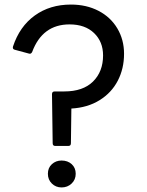

<svg xmlns="http://www.w3.org/2000/svg" viewBox="-20 -786 643 842"><path d="M211 -158 208 -373Q208 -385 220 -385H262Q344 -385 388 -428.5Q432 -472 432 -543Q432 -603 392.5 -641Q353 -679 285 -679Q166 -679 121 -558Q116 -548 107 -551L44 -568Q34 -571 37 -582Q66 -670 132.5 -718Q199 -766 291 -766Q359 -766 412 -738.5Q465 -711 494.5 -661.5Q524 -612 524 -550Q524 -485 496.5 -432Q469 -379 416.5 -346.5Q364 -314 293 -310L291 -158Q291 -146 280 -146H222Q211 -146 211 -158ZM190 -24Q190 -50 207.5 -66Q225 -82 250 -82Q277 -82 294.5 -66Q312 -50 312 -24Q312 2 294 19Q276 36 250 36Q225 36 207.5 19Q190 2 190 -24Z"/></svg>

Font: LINE Seed JP_TTF Regular
Style: Regular
Weight: 400
Designer: LINE & Fontrix & Fontworks
Version: Version 1.002